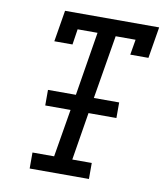

<svg xmlns="http://www.w3.org/2000/svg" viewBox="-82 -805 765 874"><g transform="rotate(10 300.0 -367.5)"><path d="M114 0V-74H214L251 -295H134V-367H263L311 -662H219L208 -590H124L148 -735H583L559 -590H475L487 -661H395L346 -367H463V-295H334L298 -74H388V0Z"/></g></svg>

Font: Iosevka Slab Extended Oblique
Style: Regular
Weight: 400
Width: 7
Italic angle: -9°
Monospace: yes
Designer: Belleve Invis
Foundry: Belleve Invis
Version: Version 11.1.0; ttfautohint (v1.8.3)